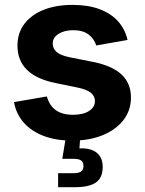

<svg xmlns="http://www.w3.org/2000/svg" viewBox="-20 -573 600 797"><path d="M279.3 10.7Q213.4 10.7 162.6 -8.2Q111.8 -27.1 79.6 -62.8Q47.5 -98.6 38 -149.2L174.5 -172.6Q185.1 -134.6 211.9 -115.6Q238.7 -96.5 283.6 -96.5Q325.4 -96.5 349.8 -112.5Q374.1 -128.5 374.1 -153Q374.1 -174.4 356.8 -188.1Q339.5 -201.7 303.5 -209.2L209.5 -228.5Q130.5 -244.8 91.5 -283.5Q52.5 -322.2 52.5 -383.5Q52.5 -435.9 81.1 -473.8Q109.7 -511.7 161.1 -532.2Q212.6 -552.7 281.5 -552.7Q346.4 -552.7 393.7 -534.8Q441.1 -516.9 470.2 -484.4Q499.3 -451.8 509.4 -407.1L379.5 -384.3Q370.9 -412.2 347.3 -430Q323.7 -447.7 283.8 -447.7Q247.7 -447.7 223.2 -432.5Q198.8 -417.3 198.8 -392.3Q198.8 -371.8 214.6 -357.6Q230.4 -343.4 269 -335.3L367.1 -315.8Q446.3 -299.8 485 -263.3Q523.6 -226.8 523.6 -168.3Q523.6 -114.7 492.3 -74.4Q461 -34.2 406 -11.7Q350.9 10.7 279.3 10.7ZM221.2 204.1V146H283.3Q306.7 146 316.6 139Q326.4 132.1 326.4 115.9Q326.4 99.6 316.6 92.9Q306.7 86.2 283.3 86.2H238.5L256.3 -21.3H312.7V0L309.8 43Q356.1 40.8 381.2 60.8Q406.3 80.8 406.3 119.5Q406.3 164.6 378.6 184.3Q350.8 204.1 289.6 204.1Z"/></svg>

Font: Inter Variable LoSnoCo
Style: Regular
Weight: 400
Designer: Rasmus Andersson
Foundry: rsms
Version: Version 4.000;git-a52131595; featfreeze: case,dlig,ss01,ss02